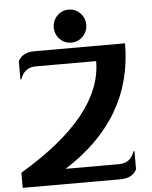

<svg xmlns="http://www.w3.org/2000/svg" viewBox="-62 -998 831 1048"><g transform="rotate(-5 354.0 -473.5)"><path d="M19.5 0V-83Q479 -356.4 479 -654.3H148.4Q85.4 -654.3 63.5 -590.8H58.6V-690.4Q82 -737.3 148.4 -737.3H644.5Q644.5 -325.2 261.7 -83H554.7Q617.7 -83 639.6 -146.5H644.5V-46.9Q621.1 0 554.7 0ZM290.5 -920.9Q316.4 -947.3 353.5 -947.3Q390.6 -947.3 416.5 -920.9Q442.4 -894.5 442.4 -856.9Q442.4 -819.3 416.5 -793Q390.6 -766.6 353.5 -766.6Q316.4 -766.6 290.5 -793Q264.6 -819.3 264.6 -856.9Q264.6 -894.5 290.5 -920.9Z"/></g></svg>

Font: Berenika
Style: Bold
Weight: 700
Designer: Wojciech Kalinowski "wmk69" (wmk69@o2.pl)
Foundry: Wojciech Kalinowski "wmk69" (wmk69@o2.pl)
Version: Version 3.1.0; 2021-05-14